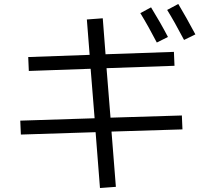

<svg xmlns="http://www.w3.org/2000/svg" viewBox="-20 -869 1040 966"><path d="M686 -803 740 -832Q788 -754 825 -683L769 -655Q727 -736 686 -803ZM821 -819 877 -849Q917 -782 963 -696L906 -668Q856 -763 821 -819ZM417 -771 497 -777 511 -596 855 -608 858 -538 516 -526 536 -277 895 -288 898 -218 541 -207 563 71 483 77 461 -204 85 -192 82 -262 456 -274 436 -523 125 -512 122 -582 431 -593Z"/></svg>

Font: Mplus 1p
Style: Regular
Weight: 400
Version: Version 1.061